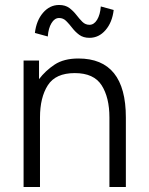

<svg xmlns="http://www.w3.org/2000/svg" viewBox="-20 -751 600 771"><path d="M419.4 0V-279.3Q419.4 -359.4 388.2 -408.4Q356.9 -457.5 280.3 -457.5Q203.1 -457.5 171.9 -408.4Q140.6 -359.4 140.6 -279.3V0H74.7V-507.8H136.7V-433.1Q162.1 -466.8 199.2 -491.5Q236.3 -516.1 294.9 -516.1Q485.4 -516.1 485.4 -279.3V0ZM171.9 -604.5 120.1 -618.7Q126 -668.5 152.8 -699.7Q179.7 -731 217.3 -731Q242.2 -731 258.3 -719Q274.4 -707 286.6 -691.2Q298.8 -675.3 310.8 -663.3Q322.8 -651.4 339.4 -651.4Q357.4 -651.4 369.9 -671.6Q382.3 -691.9 384.8 -725.1L436.5 -710.9Q430.7 -661.1 403.8 -630.1Q377 -599.1 339.4 -599.1Q314.5 -599.1 298.3 -611.1Q282.2 -623 270 -638.9Q257.8 -654.8 245.8 -666.7Q233.9 -678.7 217.3 -678.7Q199.2 -678.7 186.8 -658.2Q174.3 -637.7 171.9 -604.5Z"/></svg>

Font: Giphurs Light
Style: Regular
Weight: 300
Version: Version 0.920; ttfautohint (v1.8.4.7-5d5b)